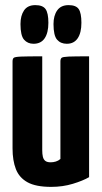

<svg xmlns="http://www.w3.org/2000/svg" viewBox="-20 -720 398 750"><path d="M180 10Q120 10 87.5 -8Q55 -26 42 -59.5Q29 -93 29 -140V-480Q29 -490 33.5 -494Q38 -498 62.5 -499Q87 -500 145 -500V-133Q145 -118 147.5 -107.5Q150 -97 157 -91.5Q164 -86 178 -86Q188 -86 198 -89Q208 -92 216 -99V-480Q216 -490 220.5 -494Q225 -498 248 -499Q271 -500 328 -500V-28Q304 -14 264.5 -2Q225 10 180 10ZM111 -549Q88 -549 74 -565Q60 -581 60 -626Q60 -659 74 -679.5Q88 -700 118 -700Q147 -700 158 -684.5Q169 -669 169 -631Q169 -592 154.5 -570.5Q140 -549 111 -549ZM241 -549Q217 -549 203 -565Q189 -581 189 -626Q189 -659 203.5 -679.5Q218 -700 248 -700Q277 -700 287.5 -684.5Q298 -669 298 -631Q298 -592 283.5 -570.5Q269 -549 241 -549Z"/></svg>

Font: Yanone Kaffeesatz
Style: Bold
Weight: 700
Designer: Yanone (Cyrillic: Daniel Pouzeot, Huerta Tipografica, and Cyreal)
Foundry: Yanone
Version: Version 2.003